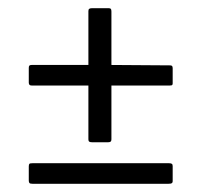

<svg xmlns="http://www.w3.org/2000/svg" viewBox="-20 -497 490 467"><path d="M204 -151Q199 -151 197 -152.5Q195 -154 195 -158V-289H57Q53 -289 51.5 -291Q50 -293 50 -296V-332Q50 -336 51.5 -337.5Q53 -339 57 -339H195V-470Q195 -474 197 -475.5Q199 -477 203 -477H245Q248 -477 249.5 -475.5Q251 -474 251 -469V-339L394 -338Q397 -338 398.5 -336.5Q400 -335 400 -331V-294Q400 -292 399 -290.5Q398 -289 393 -289H251V-158Q251 -154 249 -152.5Q247 -151 243 -151ZM59 -50Q53 -50 51.5 -52Q50 -54 50 -58V-92Q50 -97 51.5 -98.5Q53 -100 59 -100H391Q396 -100 398 -98.5Q400 -97 400 -93V-56Q400 -53 398 -51.5Q396 -50 390 -50Z"/></svg>

Font: Glory
Style: Regular
Weight: 400
Designer: Robert Leuschke
Foundry: Robert Leuschke
Version: Version 1.011